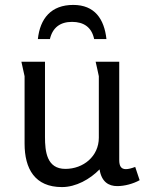

<svg xmlns="http://www.w3.org/2000/svg" viewBox="-20 -748 593 781"><path d="M134 -589H183C194 -636 225 -659 273 -659C321 -659 353 -637 363 -589H413C404 -671 365 -728 278 -728C188 -728 143 -673 134 -589ZM163 -497H67L80 -438V-164C80 -61 122 13 232 13C289 13 346 -19 385 -59C393 -8 422 9 457 9C486 9 521 0 548 -15L530 -69C514 -63 502 -60 492 -60C473 -60 465 -72 465 -97V-497H369C370 -492 382 -440 382 -438V-188C382 -112 319 -61 246 -61C170 -61 163 -132 163 -191Z"/></svg>

Font: Rosario
Style: Regular
Weight: 400
Designer: Hector Gatti
Foundry: Omnibus Type
Version: Version 1.100